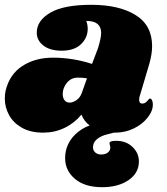

<svg xmlns="http://www.w3.org/2000/svg" viewBox="-23 -549 697 799"><path d="M364 64Q364 77 373.5 85.5Q383 94 398 94Q413 94 422.5 88Q432 82 435 73Q436 70 436 65Q436 61 434 54Q432 47 433 44Q437 37 460 37Q502 37 528.5 62.5Q555 88 555 123Q555 171 512 200.5Q469 230 402 230Q330 230 289 195.5Q248 161 248 109Q248 89 254 68Q265 34 291 9.5Q317 -15 350 -27Q327 -44 316 -72Q286 -36 245 -16.5Q204 3 157 3Q104 3 68 -17.5Q32 -38 14.5 -70.5Q-3 -103 -3 -139Q-3 -155 0 -170Q16 -239 69.5 -274Q123 -309 197 -309Q280 -309 360 -283L385 -349Q398 -391 398 -414Q397 -438 382 -450Q367 -462 336 -462Q342 -446 342 -429Q342 -392 314 -365Q286 -338 234 -338Q185 -338 157.5 -359.5Q130 -381 130 -413Q130 -463 186 -496Q242 -529 357 -529Q472 -529 541 -486.5Q610 -444 610 -357Q610 -324 598 -282L557 -144Q556 -140 556 -134Q556 -118 569 -118Q581 -118 589.5 -128.5Q598 -139 601 -139Q606 -139 609.5 -132Q613 -125 613 -116Q614 -89 592.5 -61Q571 -33 535 -15Q499 3 456 3H451Q447 4 421.5 10.5Q396 17 380 30.5Q364 44 364 64ZM339 -223Q322 -226 301 -226Q273 -226 255.5 -204.5Q238 -183 238 -158Q238 -142 245.5 -132Q253 -122 267 -122Q280 -122 295.5 -132.5Q311 -143 318 -164Z"/></svg>

Font: Shrikhand
Style: Regular
Weight: 400
Italic angle: -14°
Version: Version 1.000;PS 1.000;hotconv 1.0.88;makeotf.lib2.5.647800